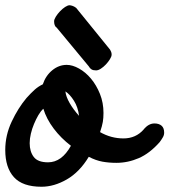

<svg xmlns="http://www.w3.org/2000/svg" viewBox="-65 -666 645 731"><path d="M121 -265Q112 -264 100 -252Q98 -261 96 -269.5Q94 -278 93 -287ZM205 -111Q167 -140 139.5 -176.5Q112 -213 100 -252Q90 -243 81 -227.5Q72 -212 64.5 -194Q57 -176 52.5 -157Q48 -138 48 -121Q48 -89 63.5 -68.5Q79 -48 118 -48Q170 -48 205 -111ZM36 -293Q53 -312 67 -324.5Q81 -337 98 -345Q109 -378 134 -398.5Q159 -419 189 -419Q211 -419 236 -405Q261 -391 281.5 -366.5Q302 -342 315.5 -308.5Q329 -275 329 -236Q329 -217 326.5 -202Q324 -187 316 -163Q358 -139 405 -139Q452 -139 482 -173L481 -172Q500 -196 523 -196Q540 -196 550 -187.5Q560 -179 560 -161Q560 -152 555.5 -144Q551 -136 543 -125Q505 -82 463.5 -64Q422 -46 378 -46Q350 -46 325 -50.5Q300 -55 273 -69Q238 -11 189.5 17Q141 45 93 45Q21 45 -12 8.5Q-45 -28 -45 -95Q-45 -151 -20.5 -203Q4 -255 36 -293ZM233 -178Q235 -186 236 -193.5Q237 -201 237 -209Q237 -213 237 -217Q237 -221 236 -225Q252 -207 272 -192ZM184 -318Q173 -325 167 -325H163Q145 -325 138.5 -339.5Q132 -354 144 -367Q141 -364 141 -362L188 -344Q184 -336 184 -326ZM184 -318Q186 -298 200.5 -273Q215 -248 236 -225Q232 -258 216.5 -282.5Q201 -307 184 -318ZM149 -563 150 -561Q141 -568 141 -585Q141 -592 147.5 -602.5Q154 -613 163.5 -623Q173 -633 183 -639.5Q193 -646 200 -646Q203 -646 210 -644Q217 -642 225 -636L354 -477Q359 -468 359.5 -464Q360 -460 360 -458Q360 -451 353.5 -440.5Q347 -430 338 -420.5Q329 -411 319 -404.5Q309 -398 301 -398Q290 -398 284 -401.5Q278 -405 273 -413L275 -411Z"/></svg>

Font: Discipuli Britannica Bold
Style: Regular
Weight: 700
Designer: Peter Wiegel
Foundry: Peter Wiegel
Version: Version 0.001 2009